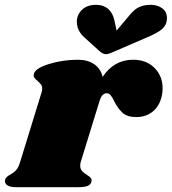

<svg xmlns="http://www.w3.org/2000/svg" viewBox="-61 -777 713 797"><path d="M614 -411Q614 -392 610 -376Q600 -335 572 -313Q544 -291 505 -291Q467 -291 447.5 -309Q428 -327 413 -357Q405 -374 398 -382Q391 -390 382 -390Q372 -390 364.5 -382Q357 -374 351 -354L274 -104Q272 -99 272 -89Q272 -76 279.5 -67.5Q287 -59 300 -51Q312 -43 316 -38Q320 -33 319 -25Q317 -12 304.5 -6Q292 0 262 0H6Q-20 0 -31.5 -8.5Q-43 -17 -40 -31Q-36 -43 -19 -52Q-4 -60 6 -71Q16 -82 23 -106L112 -395Q114 -400 114 -409Q114 -420 109.5 -426Q105 -432 95 -441Q85 -449 81 -455Q77 -461 80 -471Q86 -494 143 -511.5Q200 -529 262 -529Q303 -529 330 -510.5Q357 -492 365 -458Q413 -529 491 -529Q547 -529 580.5 -495Q614 -461 614 -411ZM632 -702Q632 -675 613 -657.5Q594 -640 545 -620L399 -557Q387 -552 379 -552Q367 -552 353 -564L290 -621Q258 -649 258 -687Q258 -716 279.5 -736.5Q301 -757 338 -757Q368 -757 387.5 -740.5Q407 -724 414 -692L423 -650L476 -713Q496 -738 516.5 -747.5Q537 -757 564 -757Q593 -757 612.5 -742.5Q632 -728 632 -702Z"/></svg>

Font: Shrikhand
Style: Regular
Weight: 400
Italic angle: -14°
Designer: Jonny Pinhorn
Foundry: Jonny Pinhorn
Version: Version 1.001;PS 1.001;hotconv 1.0.88;makeotf.lib2.5.647800